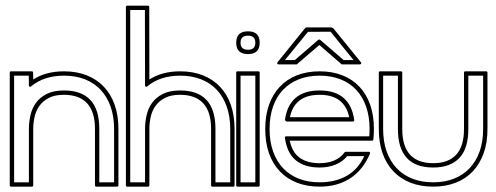

<svg xmlns="http://www.w3.org/2000/svg" viewBox="-20 -661 1786 691"><path d="M94.2 -404.3Q99.1 -404.3 99.1 -399.4L99.6 -375Q145.5 -404.3 210.4 -404.3Q255.9 -404.3 292.2 -389.9Q328.6 -375.5 354 -348.6Q379.4 -321.8 392.8 -283.4Q406.2 -245.1 406.2 -196.8V5.9Q406.2 10.7 401.4 10.7H326.7Q321.8 10.7 321.8 5.9V-196.8Q321.8 -258.8 293.5 -289.3Q265.1 -319.8 210.4 -319.8Q177.2 -319.8 156 -308.8Q134.8 -297.9 122.1 -280.3Q109.4 -262.7 104.5 -240.7Q99.6 -218.8 99.6 -196.8V5.9Q99.6 10.7 94.7 10.7H20Q15.1 10.7 15.1 5.9V-399.4Q15.1 -404.3 20 -404.3ZM30.8 -388.7V-4.9H84V-196.8Q84 -221.7 89.6 -246.3Q95.2 -271 109.4 -290.8Q123.5 -310.5 148.2 -323Q172.9 -335.4 210.4 -335.4Q273.4 -335.4 305.4 -301Q337.4 -266.6 337.4 -196.8V-4.9H390.6V-196.8Q390.6 -241.2 378.2 -276.9Q365.7 -312.5 342.5 -337.4Q319.3 -362.3 285.9 -375.5Q252.4 -388.7 210.4 -388.7Q138.2 -388.7 91.8 -350.1Q89.4 -347.7 86.7 -349.1Q84 -350.6 84 -354L83.5 -388.7Z M512.2 -640.6Q517.1 -640.6 517.1 -635.7L517.6 -375Q563.5 -404.3 628.4 -404.3Q673.8 -404.3 710.2 -389.9Q746.6 -375.5 772 -348.6Q797.4 -321.8 810.8 -283.4Q824.2 -245.1 824.2 -196.8V5.9Q824.2 10.7 819.3 10.7H744.6Q739.7 10.7 739.7 5.9V-196.8Q739.7 -258.8 711.4 -289.3Q683.1 -319.8 628.4 -319.8Q595.2 -319.8 574 -308.8Q552.7 -297.9 540 -280.3Q527.3 -262.7 522.5 -240.7Q517.6 -218.8 517.6 -196.8V5.9Q517.6 10.7 512.7 10.7H438Q433.1 10.7 433.1 5.9V-635.7Q433.1 -640.6 438 -640.6ZM448.7 -625V-4.9H502V-196.8Q502 -221.7 507.6 -246.3Q513.2 -271 527.3 -290.8Q541.5 -310.5 566.2 -323Q590.8 -335.4 628.4 -335.4Q691.4 -335.4 723.4 -301Q755.4 -266.6 755.4 -196.8V-4.9H808.6V-196.8Q808.6 -241.2 796.1 -276.9Q783.7 -312.5 760.5 -337.4Q737.3 -362.3 703.9 -375.5Q670.4 -388.7 628.4 -388.7Q556.2 -388.7 509.8 -350.1Q507.3 -347.7 504.6 -349.1Q502 -350.6 502 -354L501.5 -625Z M909.7 -404.3Q914.6 -404.3 914.6 -399.4V5.9Q914.6 10.7 909.7 10.7H835Q830.1 10.7 830.1 5.9V-399.4Q830.1 -404.3 835 -404.3ZM872.6 -466.3Q830.1 -466.3 830.1 -507.3Q830.1 -548.3 872.6 -548.3Q914.6 -548.3 914.6 -507.3Q914.6 -466.3 872.6 -466.3ZM872.6 -481.9Q898.9 -481.9 898.9 -507.3Q898.9 -532.7 872.6 -532.7Q845.7 -532.7 845.7 -507.3Q845.7 -481.9 872.6 -481.9ZM845.7 -388.7V-4.9H898.9V-388.7Z M1130.4 -404.3Q1175.8 -404.3 1211.9 -390.1Q1248 -376 1273.4 -349.1Q1298.8 -322.3 1312.3 -283.9Q1325.7 -245.6 1325.7 -196.8Q1325.7 -187.5 1325.2 -178.2Q1324.7 -168.9 1323.7 -159.2Q1322.8 -154.8 1318.8 -154.8H1022.9Q1031.2 -113.3 1058.3 -93.5Q1085.4 -73.7 1130.4 -73.7Q1160.2 -73.7 1183.1 -83.5Q1206.1 -93.3 1220.2 -112.8Q1220.7 -113.8 1221.9 -114.3Q1223.1 -114.7 1224.1 -114.7H1307.1Q1310.1 -114.7 1311.3 -112.5Q1312.5 -110.4 1311.5 -107.9Q1286.1 -48.8 1240 -19Q1193.8 10.7 1130.4 10.7Q1085.4 10.7 1049.3 -3.2Q1013.2 -17.1 987.5 -43.9Q961.9 -70.8 948.2 -109.1Q934.6 -147.5 934.6 -196.8Q934.6 -245.6 948.2 -283.9Q961.9 -322.3 987.3 -349.1Q1012.7 -376 1048.8 -390.1Q1085 -404.3 1130.4 -404.3ZM1236.8 -239.3Q1228.5 -278.8 1202.1 -299.3Q1175.8 -319.8 1130.4 -319.8Q1084.5 -319.8 1058.1 -299.3Q1031.7 -278.8 1023.4 -239.3ZM1005.4 -229Q1012.7 -281.7 1043.7 -308.6Q1074.7 -335.4 1130.4 -335.4Q1185.5 -335.4 1216.6 -308.6Q1247.6 -281.7 1254.9 -229Q1255.4 -226.6 1253.9 -225.1Q1252.4 -223.6 1250 -223.6H1010.3ZM1130.4 -388.7Q1088.4 -388.7 1055.2 -375.5Q1022 -362.3 998.5 -337.6Q975.1 -313 962.6 -277.3Q950.2 -241.7 950.2 -196.8Q950.2 -151.4 962.9 -115.7Q975.6 -80.1 999 -55.4Q1022.5 -30.8 1055.7 -17.8Q1088.9 -4.9 1130.4 -4.9Q1187 -4.9 1228 -28.3Q1269 -51.8 1291 -99.1H1229.5Q1213.9 -79.6 1188 -68.8Q1162.1 -58.1 1130.4 -58.1Q1075.7 -58.1 1044.2 -84.5Q1012.7 -110.8 1005.4 -165Q1004.9 -167.5 1006.3 -168.9Q1007.8 -170.4 1010.3 -170.4H1309.1Q1309.6 -177.2 1309.8 -183.6Q1310.1 -189.9 1310.1 -196.8Q1310.1 -241.7 1297.6 -277.3Q1285.2 -313 1262 -337.6Q1238.8 -362.3 1205.6 -375.5Q1172.4 -388.7 1130.4 -388.7ZM1179.7 -559.1 1278.8 -437Q1281.2 -434.6 1279.8 -431.9Q1278.3 -429.2 1274.9 -429.2H1210L1129.4 -499Q1109.4 -481.9 1088.4 -463.9Q1067.4 -445.8 1047.9 -429.2H982.9Q979.5 -429.2 978 -431.9Q976.6 -434.6 979 -437L1078.6 -560.5Q1079.1 -561.5 1080.3 -562Q1081.5 -562.5 1082.5 -562.5H1172.4ZM1169.9 -546.9Q1168.9 -547.9 1168.5 -548.8L1172.4 -546.9ZM1252.4 -444.8Q1231.9 -470.2 1211.2 -495.6Q1190.4 -521 1169.9 -546.9L1088.4 -546.4Q1065.9 -519 1046.9 -495.6Q1027.8 -472.2 1005.4 -444.8H1041Q1062 -463.4 1083.3 -481.2Q1104.5 -499 1125.5 -517.6Q1128.9 -520 1132.3 -517.6L1216.8 -444.8Z M1734.4 -196.8Q1734.4 -147.5 1720.5 -109.1Q1706.5 -70.8 1681.2 -43.9Q1655.8 -17.1 1619.6 -3.2Q1583.5 10.7 1539.1 10.7Q1494.1 10.7 1458 -3.2Q1421.9 -17.1 1396.2 -43.9Q1370.6 -70.8 1356.9 -109.1Q1343.3 -147.5 1343.3 -196.8V-399.4Q1343.3 -404.3 1348.1 -404.3H1422.9Q1427.7 -404.3 1427.7 -399.4V-196.8Q1427.7 -134.8 1455.8 -104.2Q1483.9 -73.7 1539.1 -73.7Q1593.3 -73.7 1621.6 -104Q1649.9 -134.3 1649.9 -196.8V-399.4Q1649.9 -404.3 1654.8 -404.3H1729.5Q1734.4 -404.3 1734.4 -399.4ZM1718.8 -388.7H1665.5V-196.8Q1665.5 -126.5 1633.1 -92.3Q1600.6 -58.1 1539.1 -58.1Q1412.1 -58.1 1412.1 -196.8V-388.7H1358.9V-196.8Q1358.9 -151.4 1371.6 -115.7Q1384.3 -80.1 1407.7 -55.4Q1431.2 -30.8 1464.4 -17.8Q1497.6 -4.9 1539.1 -4.9Q1580.1 -4.9 1613.3 -17.8Q1646.5 -30.8 1669.9 -55.4Q1693.4 -80.1 1706.1 -115.7Q1718.8 -151.4 1718.8 -196.8Z"/></svg>

Font: Fibel Sued Kontur LRS
Style: Regular
Weight: 400
Designer: Peter Wiegel
Foundry: Peter Wiegel
Version: Version 000.000